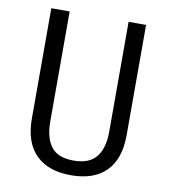

<svg xmlns="http://www.w3.org/2000/svg" viewBox="-82 -790 774 876"><g transform="rotate(10 304.5 -352.5)"><path d="M170 -720V-210Q170 -135 201 -94Q232 -53 305 -53Q378 -53 410.5 -94Q443 -135 443 -210V-720H524V-209Q524 -99 467.5 -42Q411 15 305 15Q199 15 142 -42Q85 -99 85 -209V-720Z"/></g></svg>

Font: Carrois Gothic SC
Style: Regular
Weight: 400
Designer: Ralph du Carrois
Foundry: Ralph du Carrois
Version: Version 1.001